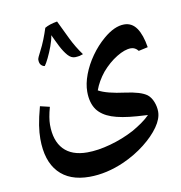

<svg xmlns="http://www.w3.org/2000/svg" viewBox="-78 -641 786 833"><g transform="rotate(-10 315.0 -224.0)"><path d="M250 120Q162 120 115 69Q68 18 68 -79Q68 -106 73 -138.5Q78 -171 91 -219L133 -209Q120 -162 120 -132Q120 -61 155.5 -23.5Q191 14 259 14Q306 14 362 -1.5Q418 -17 467 -43Q490 -56 510 -70Q530 -84 546 -100Q534 -101 522 -101.5Q510 -102 498 -103Q429 -108 388 -122.5Q347 -137 326 -165Q304 -196 304 -245Q304 -280 319 -320Q334 -360 360.5 -397.5Q387 -435 420 -463Q469 -505 512 -505Q546 -505 566.5 -475.5Q587 -446 596 -390L555 -381Q542 -398 523 -398Q496 -398 460 -376Q424 -354 393 -318Q364 -282 350 -243Q368 -233 397 -225.5Q426 -218 465 -213Q533 -204 560 -184Q575 -172 583.5 -150.5Q592 -129 592 -107Q592 -76 567.5 -41Q543 -6 500.5 27.5Q458 61 405 85Q326 120 250 120ZM228 -568Q248 -526 267.5 -486Q287 -446 314 -409L298 -404Q286 -402 278 -402Q261 -402 246.5 -418.5Q232 -435 218 -462Q211 -476 205 -488.5Q199 -501 193 -514Q190 -493 180.5 -467Q171 -441 160 -418.5Q149 -396 142 -387Q133 -388 126 -395.5Q119 -403 119 -419Q119 -426 134 -454Q146 -477 155.5 -501Q165 -525 173 -550Q193 -562 228 -568Z"/></g></svg>

Font: Noto Naskh Arabic UI Semi
Style: Bold
Weight: 700
Designer: Monotype Design Team, David Williams, Mohamad Dakak and Nizar Qandah
Foundry: Monotype Imaging Inc.
Version: Version 2.014; ttfautohint (v1.8.4.7-5d5b)